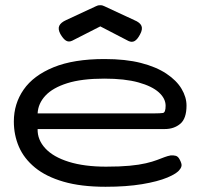

<svg xmlns="http://www.w3.org/2000/svg" viewBox="-20 -701 766 735"><path d="M384 14Q290 14 223 -5.5Q156 -25 114 -59.5Q72 -94 52.5 -139Q33 -184 33 -236Q33 -304 70.5 -358Q108 -412 185 -443.5Q262 -475 380 -475Q461 -475 519.5 -460Q578 -445 617 -419Q656 -393 675 -361Q694 -329 694 -297Q694 -247 670 -227Q646 -207 611 -207H124Q123 -166 153.5 -133Q184 -100 243.5 -81.5Q303 -63 386 -63Q439 -63 476 -66.5Q513 -70 538.5 -76Q564 -82 581 -88.5Q598 -95 610 -99.5Q622 -104 633 -106Q644 -107 653 -104.5Q662 -102 668 -90Q676 -75 675 -67Q674 -59 668 -52Q658 -37 621 -21.5Q584 -6 524 4Q464 14 384 14ZM124 -267H574Q593 -267 603.5 -268.5Q614 -270 614 -296Q614 -324 588 -347.5Q562 -371 510 -385.5Q458 -400 379 -400Q293 -400 237.5 -382.5Q182 -365 154 -335Q126 -305 124 -267ZM364 -681Q369 -681 372.5 -680Q376 -679 380 -677L494 -624Q516 -615 521.5 -602Q527 -589 516 -569Q506 -550 495.5 -544Q485 -538 472 -544L364 -600L256 -545Q243 -539 232.5 -545.5Q222 -552 211 -571Q201 -590 207 -602.5Q213 -615 233 -624L347 -677Q351 -679 354.5 -680Q358 -681 364 -681Z"/></svg>

Font: Fredoka Expanded
Style: Regular
Weight: 400
Width: 7
Designer: Ben Nathan
Foundry: Milena B. Brandão, Ben Nathan
Version: Version 2.001